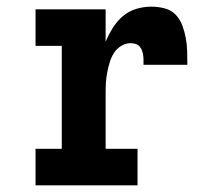

<svg xmlns="http://www.w3.org/2000/svg" viewBox="-20 -558 640 578"><path d="M87 0V-110H166V-420H87V-530H298V-432Q307 -454 319.5 -474Q332 -494 349.5 -509Q367 -524 389.5 -531Q412 -538 436 -538Q455 -538 475 -533Q495 -528 508.5 -514Q522 -500 529 -481Q536 -462 539.5 -442.5Q543 -423 543.5 -403Q544 -383 544 -363H412Q412 -370 412 -377.5Q412 -385 411 -392Q410 -399 407.5 -406Q405 -413 400 -418.5Q395 -424 387.5 -426Q380 -428 373 -428Q358 -428 344.5 -419.5Q331 -411 323 -398.5Q315 -386 310.5 -371Q306 -356 303 -341Q300 -326 299 -311Q298 -296 298 -281V-110H394V0Z"/></svg>

Font: Iosevka Slab XBdEx
Style: Regular
Weight: 800
Width: 7
Monospace: yes
Designer: Belleve Invis
Foundry: Belleve Invis
Version: Version 11.1.0; ttfautohint (v1.8.3)